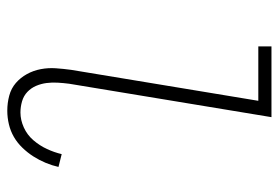

<svg xmlns="http://www.w3.org/2000/svg" viewBox="-142 -634 783 540"><g transform="rotate(90 250.0 -363.5)"><path d="M291 8Q269 8 248.5 2.5Q228 -3 213 -16Q198 -29 188 -47Q178 -65 174 -86Q170 -107 171.5 -128.5Q173 -150 176 -172L263 -698H110V-735H309L215 -166Q213 -150 212 -134Q211 -118 213 -102.5Q215 -87 221 -73Q227 -59 238 -48.5Q249 -38 264.5 -33.5Q280 -29 296 -29Q317 -29 338 -38.5Q359 -48 374 -65.5Q389 -83 398.5 -103.5Q408 -124 413 -145L449 -136Q445 -118 437.5 -100Q430 -82 419.5 -65.5Q409 -49 395 -34.5Q381 -20 364.5 -10.5Q348 -1 329 3.5Q310 8 291 8Z"/></g></svg>

Font: Iosevka Extralight
Style: Italic
Weight: 200
Italic angle: -9°
Monospace: yes
Designer: Belleve Invis
Foundry: Belleve Invis
Version: Version 32.5.0; ttfautohint (v1.8.4)